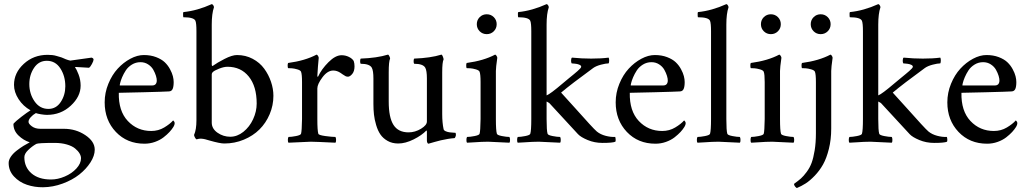

<svg xmlns="http://www.w3.org/2000/svg" viewBox="-20 -698 5054 943"><path d="M210 -399.4Q170.4 -399.4 147.2 -364.7Q124 -330.1 124 -285.2Q124 -237.3 149.7 -200.2Q175.3 -163.1 217.8 -163.1Q255.9 -163.1 278.3 -197Q300.8 -231 300.8 -274.4Q300.8 -324.2 276.6 -361.8Q252.4 -399.4 210 -399.4ZM249 3.9Q167 3.9 158.2 8.8Q136.7 21 118.2 39.1Q99.6 57.1 99.6 74.2Q99.6 123 134.5 153.3Q169.4 183.6 230.5 183.6Q263.7 183.6 298.1 168.9Q332.5 154.3 355.2 129.6Q377.9 105 377.9 79.1Q377.9 67.9 370.6 55.4Q363.3 43 348.6 31Q334 19 307.9 11.5Q281.7 3.9 249 3.9ZM293.9 -65.4Q352.5 -65.4 398.9 -34.4Q445.3 -3.4 445.3 37.1Q445.3 66.9 424.3 99.6Q403.3 132.3 369.4 159.2Q335.4 186 287.8 203.6Q240.2 221.2 191.4 221.7Q149.9 222.2 112.3 209.5Q74.7 196.8 48.6 168.7Q22.5 140.6 22.5 102.5Q22.5 87.4 33.4 71.3Q44.4 55.2 62.3 41.5Q80.1 27.8 95.5 18.3Q110.8 8.8 126 1Q95.2 -8.8 70.6 -32.7Q45.9 -56.6 45.9 -89.8Q57.1 -103 85.2 -124.5Q113.3 -146 129.9 -156.2Q93.8 -176.3 71.3 -210.9Q48.8 -245.6 48.8 -281.2Q48.8 -340.3 96.9 -384.5Q145 -428.7 213.9 -428.7Q225.6 -428.7 236.8 -427.5Q248 -426.3 258.8 -422.9Q270.5 -419.4 275.4 -418Q280.3 -417 291.5 -412.1L302.7 -407.2Q315.4 -402.3 325.2 -400.4L429.7 -415Q439.5 -412.1 439.5 -405.3Q439.5 -398.9 431.6 -384Q423.8 -369.1 417 -365.2L352.5 -369.1Q348.6 -369.1 348.6 -366.2Q355.5 -359.4 365.7 -332.8Q376 -306.2 376 -277.3Q376 -223.6 327.4 -178.7Q278.8 -133.8 210.9 -133.8Q198.7 -133.8 181.2 -136.7Q163.6 -139.6 156.2 -142.6Q141.6 -134.3 130.9 -122.3Q120.1 -110.4 120.1 -99.6Q120.1 -89.8 136.5 -77.6Q152.8 -65.4 178.7 -65.4Z M568.4 -278.3Q568.4 -278.3 727.5 -278.3Q748.5 -278.3 750 -300.8Q750.5 -310.5 746.1 -325.2Q741.7 -339.8 732.9 -355.5Q724.1 -371.1 707.5 -381.8Q690.9 -392.6 669.9 -392.6Q647 -392.6 627.9 -380.9Q608.9 -369.1 597.9 -352.3Q586.9 -335.4 579.8 -318.6Q572.8 -301.8 570.1 -290Q567.4 -278.3 568.4 -278.3ZM563.5 -242.2Q561.5 -152.8 607.7 -103.8Q653.8 -54.7 722.7 -54.7Q757.8 -54.7 786.4 -71.8Q814.9 -88.9 830.1 -106.4Q830.6 -106.4 832.5 -104.7Q834.5 -103 836.2 -99.6Q837.9 -96.2 837.9 -92.8Q837.9 -85 832 -75.2Q824.2 -62.5 812.5 -49.8Q800.8 -37.1 783.2 -23.4Q765.6 -9.8 741 -1Q716.3 7.8 689.5 7.8Q604 7.8 549.1 -50Q494.1 -107.9 494.1 -195.3Q494.1 -242.7 512.2 -286.6Q530.3 -330.6 558.1 -360.8Q585.9 -391.1 620.1 -409.4Q654.3 -427.7 686.5 -427.7Q719.7 -427.7 746.6 -417.5Q773.4 -407.2 789.1 -392.3Q804.7 -377.4 814.9 -358.4Q825.2 -339.4 829.1 -323.7Q833 -308.1 833 -294.9Q833 -272.5 827.9 -261Q822.8 -249.5 809.6 -249Q789.6 -247.6 682.9 -244.9Q576.2 -242.2 563.5 -242.2Z M1081.5 6.8Q1060.5 6.8 1009.3 -7.8Q1006.8 -8.3 999 -10.7Q991.2 -13.2 988 -13.9Q984.9 -14.6 978 -15.9Q971.2 -17.1 967 -17.1Q962.9 -17.1 957 -16.4Q951.2 -15.6 945.8 -13.7Q942.4 -13.7 937.7 -22.2Q933.1 -30.8 933.1 -35.2Q944.8 -61 944.8 -107.4V-544.9Q944.8 -584 939.9 -595.7Q932.6 -613.3 880.4 -613.3Q879.9 -613.3 879.4 -619.4Q878.9 -625.5 879.2 -631.8Q879.4 -638.2 881.3 -638.7Q948.7 -645.5 1020 -677.7Q1023.4 -677.7 1027.1 -672.6Q1030.8 -667.5 1030.8 -662.1Q1020 -630.9 1020 -577.1V-384.8Q1020 -381.8 1020 -380.4Q1020 -378.9 1020.8 -376.2Q1021.5 -373.5 1022.5 -373.8Q1023.4 -374 1025.9 -375Q1045.9 -389.6 1083 -408.7Q1120.1 -427.7 1144 -427.7Q1186 -427.7 1220.9 -409.2Q1255.9 -390.6 1277.6 -360.8Q1299.3 -331.1 1311 -296.4Q1322.8 -261.7 1322.8 -227.5Q1322.8 -180.2 1304.4 -137Q1286.1 -93.8 1254.4 -62.3Q1222.7 -30.8 1177.5 -12Q1132.3 6.8 1081.5 6.8ZM1097.2 -370.1Q1079.6 -370.1 1056.2 -360.8Q1032.7 -351.6 1024.9 -343.8Q1020 -338.9 1020 -333V-95.7Q1020 -65.9 1048.3 -46.1Q1076.7 -26.4 1110.8 -26.4Q1145 -26.4 1175.3 -50.5Q1205.6 -74.7 1223.1 -112.5Q1240.7 -150.4 1240.7 -189.5Q1240.7 -273.9 1201.9 -322Q1163.1 -370.1 1097.2 -370.1Z M1657.7 -426.8Q1676.8 -426.8 1693.6 -418.5Q1710.4 -410.2 1717.3 -398.4Q1721.2 -386.7 1721.2 -372.1Q1721.2 -348.1 1710 -334.7Q1698.7 -321.3 1689 -321.3Q1682.6 -321.3 1677 -324Q1671.4 -326.7 1662.8 -332.8Q1654.3 -338.9 1652.8 -339.8Q1635.3 -351.6 1616.7 -351.6Q1588.4 -351.6 1563.5 -318.1Q1538.6 -284.7 1538.6 -263.7V-113.3Q1538.6 -56.6 1543.5 -41Q1545.4 -34.2 1577.9 -29.8Q1610.4 -25.4 1627.4 -25.4Q1630.4 -21.5 1630.6 -11.2Q1630.9 -1 1627.4 2.9Q1527.3 -2 1506.3 -2Q1497.1 -2 1397 2.9Q1393.6 -1 1393.8 -11.2Q1394 -21.5 1397 -25.4Q1411.1 -25.4 1433.8 -29.8Q1456.5 -34.2 1458.5 -41Q1462.4 -53.2 1463.4 -113.3V-294.9Q1463.4 -334 1458.5 -345.7Q1455.6 -353 1439.9 -357.4Q1424.3 -361.8 1413.8 -362.5Q1403.3 -363.3 1395 -363.3Q1393.1 -365.2 1392.8 -375Q1392.6 -384.8 1395 -388.7Q1478.5 -399.9 1534.7 -429.7Q1538.1 -429.7 1541.7 -423.8Q1545.4 -418 1545.4 -414.1Q1544.4 -408.2 1541.5 -369.9Q1538.6 -331.5 1538.6 -324.2Q1538.6 -322.3 1539.6 -321.5Q1540.5 -320.8 1541.3 -321Q1542 -321.3 1542.5 -322.3Q1559.1 -358.4 1593.3 -392.6Q1627.4 -426.8 1657.7 -426.8Z M2076.7 -312.5Q2076.7 -350.6 2068.8 -365.2Q2058.1 -384.8 2014.2 -384.8Q2011.7 -387.2 2011.5 -396.7Q2011.2 -406.2 2014.2 -410.2Q2094.2 -413.1 2147.9 -429.7Q2151.4 -429.7 2155 -420.2Q2158.7 -410.6 2158.7 -406.2Q2151.9 -392.6 2151.9 -342.8V-297.9V-137.7Q2151.9 -95.2 2158.7 -63.5Q2160.2 -57.1 2169.4 -53.2Q2178.7 -49.3 2188.2 -48.1Q2197.8 -46.9 2206.8 -46.4Q2215.8 -45.9 2216.3 -45.9Q2219.2 -44.4 2219.2 -35.2Q2219.2 -32.2 2216.8 -25.9Q2214.4 -19.5 2211.4 -19.5Q2197.3 -18.6 2179 -15.6Q2160.6 -12.7 2144.8 -8.8Q2128.9 -4.9 2115.2 -1Q2101.6 2.9 2092.8 5.4L2084.5 7.8Q2081.1 7.8 2078.9 2.9Q2076.7 -2 2076.7 -7.8V-52.7L2074.7 -57.6Q2052.2 -33.7 2011.7 -13.4Q1971.2 6.8 1936 6.8Q1906.2 6.8 1883.8 -5.9Q1861.3 -18.6 1848.4 -37.6Q1835.4 -56.6 1827.4 -84Q1819.3 -111.3 1816.7 -135.5Q1814 -159.7 1814 -187.5V-312.5Q1814 -350.6 1806.2 -365.2Q1795.4 -384.8 1751.5 -384.8Q1749 -387.2 1748.8 -396.7Q1748.5 -406.2 1751.5 -410.2Q1831.5 -413.1 1885.3 -429.7Q1888.7 -429.7 1892.3 -422.1Q1896 -414.6 1896 -410.2Q1889.2 -396.5 1889.2 -342.8V-300.8V-199.2Q1889.2 -121.1 1912.6 -84.5Q1936 -47.9 1986.8 -47.9Q2018.6 -47.9 2047.9 -65.7Q2077.1 -83.5 2076.7 -101.6Z M2335.9 -544.4Q2321.8 -558.6 2321.8 -579.1Q2321.8 -599.6 2335.9 -613.8Q2350.1 -627.9 2370.6 -627.9Q2391.1 -627.9 2405.3 -613.8Q2419.4 -599.6 2419.4 -579.1Q2419.4 -558.6 2405.3 -544.4Q2391.1 -530.3 2370.6 -530.3Q2350.1 -530.3 2335.9 -544.4ZM2415.5 -317.4V-113.3Q2415.5 -56.6 2420.4 -41Q2422.4 -34.2 2445.1 -29.8Q2467.8 -25.4 2481.9 -25.4Q2484.9 -21.5 2485.1 -11.2Q2485.4 -1 2481.9 2.9Q2381.8 -2 2377.4 -2Q2360.4 -2 2344.5 -1.2Q2328.6 -0.5 2308.1 1Q2287.6 2.4 2273.9 2.9Q2270.5 -1 2270.8 -11.2Q2271 -21.5 2273.9 -25.4Q2288.1 -25.4 2310.8 -29.8Q2333.5 -34.2 2335.4 -41Q2339.4 -53.2 2340.3 -113.3V-294.9Q2340.3 -334 2335.4 -345.7Q2332.5 -353 2316.9 -357.4Q2301.3 -361.8 2290.8 -362.5Q2280.3 -363.3 2272 -363.3Q2270 -365.2 2269.8 -375Q2269.5 -384.8 2272 -388.7Q2355.5 -399.9 2411.6 -429.7Q2415 -429.7 2418.7 -423.8Q2422.4 -418 2422.4 -414.1Q2415.5 -366.2 2415.5 -349.6Z M2664.6 -113.3Q2664.6 -56.6 2669.4 -41Q2671.4 -34.2 2694.1 -29.8Q2716.8 -25.4 2731 -25.4Q2733.9 -21.5 2734.1 -11.2Q2734.4 -1 2731 2.9Q2630.9 -2 2626.5 -2Q2609.4 -2 2593.5 -1.2Q2577.6 -0.5 2557.1 1Q2536.6 2.4 2522.9 2.9Q2519.5 -1 2519.8 -11.2Q2520 -21.5 2522.9 -25.4Q2537.1 -25.4 2559.8 -29.8Q2582.5 -34.2 2584.5 -41Q2589.4 -56.6 2589.4 -113.3V-544.9Q2589.4 -584 2584.5 -595.7Q2577.1 -613.3 2524.9 -613.3Q2524.4 -613.3 2523.9 -619.4Q2523.4 -625.5 2523.7 -631.8Q2523.9 -638.2 2525.9 -638.7Q2593.3 -645.5 2664.6 -677.7Q2668 -677.7 2671.6 -672.6Q2675.3 -667.5 2675.3 -662.1Q2664.6 -630.9 2664.6 -577.1V-229.5Q2682.1 -235.8 2744.6 -289.1Q2756.8 -299.3 2772.9 -312.7Q2789.1 -326.2 2798.6 -333.7Q2808.1 -341.3 2817.1 -349.4Q2826.2 -357.4 2830.3 -362.3Q2834.5 -367.2 2834.5 -370.1Q2834.5 -373 2832.5 -375.5Q2830.6 -377.9 2826.7 -379.6Q2822.8 -381.3 2818.8 -382.6Q2814.9 -383.8 2809.8 -384.5Q2804.7 -385.3 2801 -385.5Q2797.4 -385.7 2793 -386.2Q2788.6 -386.7 2787.6 -386.7Q2784.2 -392.1 2784.9 -402.8Q2785.6 -413.6 2789.6 -415Q2836.9 -410.2 2883.3 -410.2Q2933.6 -410.2 2969.2 -415Q2972.2 -410.6 2971.9 -400.1Q2971.7 -389.6 2969.2 -386.7Q2956.1 -386.7 2931.9 -380.4Q2907.7 -374 2894 -364.3Q2786.1 -285.6 2735.8 -243.2Q2763.7 -213.4 2805.9 -165.8Q2848.1 -118.2 2874.8 -89.4Q2901.4 -60.5 2911.6 -51.8Q2929.2 -37.6 2954.3 -31Q2979.5 -24.4 3001.5 -25.4Q3002.9 -22.9 3003.7 -14.4Q3004.4 -5.9 3002.4 -2Q2988.8 3.9 2939 3.9Q2899.9 3.9 2866.2 -10.3Q2832.5 -24.4 2818.8 -39.1Q2734.9 -129.9 2679.2 -190.4Q2677.7 -192.4 2673.8 -194.3Q2669.9 -197.3 2667 -198.2L2664.6 -199.2Z M3078.1 -278.3Q3078.1 -278.3 3237.3 -278.3Q3258.3 -278.3 3259.8 -300.8Q3260.3 -310.5 3255.9 -325.2Q3251.5 -339.8 3242.7 -355.5Q3233.9 -371.1 3217.3 -381.8Q3200.7 -392.6 3179.7 -392.6Q3156.7 -392.6 3137.7 -380.9Q3118.7 -369.1 3107.7 -352.3Q3096.7 -335.4 3089.6 -318.6Q3082.5 -301.8 3079.8 -290Q3077.1 -278.3 3078.1 -278.3ZM3073.2 -242.2Q3071.3 -152.8 3117.4 -103.8Q3163.6 -54.7 3232.4 -54.7Q3267.6 -54.7 3296.1 -71.8Q3324.7 -88.9 3339.8 -106.4Q3340.3 -106.4 3342.3 -104.7Q3344.2 -103 3345.9 -99.6Q3347.7 -96.2 3347.7 -92.8Q3347.7 -85 3341.8 -75.2Q3334 -62.5 3322.3 -49.8Q3310.5 -37.1 3293 -23.4Q3275.4 -9.8 3250.7 -1Q3226.1 7.8 3199.2 7.8Q3113.8 7.8 3058.8 -50Q3003.9 -107.9 3003.9 -195.3Q3003.9 -242.7 3022 -286.6Q3040 -330.6 3067.9 -360.8Q3095.7 -391.1 3129.9 -409.4Q3164.1 -427.7 3196.3 -427.7Q3229.5 -427.7 3256.3 -417.5Q3283.2 -407.2 3298.8 -392.3Q3314.5 -377.4 3324.7 -358.4Q3335 -339.4 3338.9 -323.7Q3342.8 -308.1 3342.8 -294.9Q3342.8 -272.5 3337.6 -261Q3332.5 -249.5 3319.3 -249Q3299.3 -247.6 3192.6 -244.9Q3085.9 -242.2 3073.2 -242.2Z M3472.2 -544.9Q3472.2 -584 3467.3 -595.7Q3460 -613.3 3407.7 -613.3Q3407.2 -613.3 3406.7 -619.4Q3406.2 -625.5 3406.5 -631.8Q3406.7 -638.2 3408.7 -638.7Q3476.1 -645.5 3547.4 -677.7Q3550.8 -677.7 3554.4 -672.6Q3558.1 -667.5 3558.1 -662.1Q3547.4 -630.9 3547.4 -577.1V-113.3Q3547.4 -56.6 3552.2 -41Q3554.2 -34.2 3576.9 -29.8Q3599.6 -25.4 3613.8 -25.4Q3616.7 -21.5 3616.9 -11.2Q3617.2 -1 3613.8 2.9Q3513.7 -2 3509.3 -2Q3492.2 -2 3476.3 -1.2Q3460.4 -0.5 3439.9 1Q3419.4 2.4 3405.8 2.9Q3402.3 -1 3402.6 -11.2Q3402.8 -21.5 3405.8 -25.4Q3419.9 -25.4 3442.6 -29.8Q3465.3 -34.2 3467.3 -41Q3472.2 -56.6 3472.2 -113.3Z M3731.4 -544.4Q3717.3 -558.6 3717.3 -579.1Q3717.3 -599.6 3731.4 -613.8Q3745.6 -627.9 3766.1 -627.9Q3786.6 -627.9 3800.8 -613.8Q3814.9 -599.6 3814.9 -579.1Q3814.9 -558.6 3800.8 -544.4Q3786.6 -530.3 3766.1 -530.3Q3745.6 -530.3 3731.4 -544.4ZM3811 -317.4V-113.3Q3811 -56.6 3815.9 -41Q3817.9 -34.2 3840.6 -29.8Q3863.3 -25.4 3877.4 -25.4Q3880.4 -21.5 3880.6 -11.2Q3880.9 -1 3877.4 2.9Q3777.3 -2 3772.9 -2Q3755.9 -2 3740 -1.2Q3724.1 -0.5 3703.6 1Q3683.1 2.4 3669.4 2.9Q3666 -1 3666.3 -11.2Q3666.5 -21.5 3669.4 -25.4Q3683.6 -25.4 3706.3 -29.8Q3729 -34.2 3731 -41Q3734.9 -53.2 3735.8 -113.3V-294.9Q3735.8 -334 3731 -345.7Q3728 -353 3712.4 -357.4Q3696.8 -361.8 3686.3 -362.5Q3675.8 -363.3 3667.5 -363.3Q3665.5 -365.2 3665.3 -375Q3665 -384.8 3667.5 -388.7Q3751 -399.9 3807.1 -429.7Q3810.5 -429.7 3814.2 -423.8Q3817.9 -418 3817.9 -414.1Q3811 -366.2 3811 -349.6Z M3976.1 -544.4Q3961.9 -558.6 3961.9 -579.1Q3961.9 -599.6 3976.1 -613.8Q3990.2 -627.9 4010.7 -627.9Q4031.2 -627.9 4045.4 -613.8Q4059.6 -599.6 4059.6 -579.1Q4059.6 -558.6 4045.4 -544.4Q4031.2 -530.3 4010.7 -530.3Q3990.2 -530.3 3976.1 -544.4ZM3987.3 -43.9V-294.9Q3987.3 -334 3982.4 -345.7Q3979.5 -353 3963.9 -357.4Q3948.2 -361.8 3937.7 -362.5Q3927.2 -363.3 3918.9 -363.3Q3917 -365.2 3916.7 -375Q3916.5 -384.8 3918.9 -388.7Q4002.4 -399.9 4058.6 -429.7Q4062 -429.7 4065.7 -423.8Q4069.3 -418 4069.3 -414.1Q4062.5 -366.2 4062.5 -349.6V-316.4V-66.4Q4062.5 -12.7 4051 33.2Q4039.6 79.1 4022.5 109.6Q4005.4 140.1 3981.7 164.8Q3958 189.5 3937 202.9Q3916 216.3 3893.6 225.6Q3884.8 220.2 3880.9 210.9Q3879.9 209.5 3879.9 207.3Q3879.9 205.1 3880.9 204.1Q3900.9 189.9 3913.8 178.5Q3926.8 167 3942.1 146.2Q3957.5 125.5 3966.3 101.6Q3975.1 77.6 3981.2 40.3Q3987.3 2.9 3987.3 -43.9Z M4293.5 -113.3Q4293.5 -56.6 4298.3 -41Q4300.3 -34.2 4323 -29.8Q4345.7 -25.4 4359.9 -25.4Q4362.8 -21.5 4363 -11.2Q4363.3 -1 4359.9 2.9Q4259.8 -2 4255.4 -2Q4238.3 -2 4222.4 -1.2Q4206.5 -0.5 4186 1Q4165.5 2.4 4151.9 2.9Q4148.4 -1 4148.7 -11.2Q4148.9 -21.5 4151.9 -25.4Q4166 -25.4 4188.7 -29.8Q4211.4 -34.2 4213.4 -41Q4218.3 -56.6 4218.3 -113.3V-544.9Q4218.3 -584 4213.4 -595.7Q4206.1 -613.3 4153.8 -613.3Q4153.3 -613.3 4152.8 -619.4Q4152.3 -625.5 4152.6 -631.8Q4152.8 -638.2 4154.8 -638.7Q4222.2 -645.5 4293.5 -677.7Q4296.9 -677.7 4300.5 -672.6Q4304.2 -667.5 4304.2 -662.1Q4293.5 -630.9 4293.5 -577.1V-229.5Q4311 -235.8 4373.5 -289.1Q4385.7 -299.3 4401.9 -312.7Q4418 -326.2 4427.5 -333.7Q4437 -341.3 4446 -349.4Q4455.1 -357.4 4459.2 -362.3Q4463.4 -367.2 4463.4 -370.1Q4463.4 -373 4461.4 -375.5Q4459.5 -377.9 4455.6 -379.6Q4451.7 -381.3 4447.8 -382.6Q4443.8 -383.8 4438.7 -384.5Q4433.6 -385.3 4429.9 -385.5Q4426.3 -385.7 4421.9 -386.2Q4417.5 -386.7 4416.5 -386.7Q4413.1 -392.1 4413.8 -402.8Q4414.6 -413.6 4418.5 -415Q4465.8 -410.2 4512.2 -410.2Q4562.5 -410.2 4598.1 -415Q4601.1 -410.6 4600.8 -400.1Q4600.6 -389.6 4598.1 -386.7Q4585 -386.7 4560.8 -380.4Q4536.6 -374 4522.9 -364.3Q4415 -285.6 4364.7 -243.2Q4392.6 -213.4 4434.8 -165.8Q4477.1 -118.2 4503.7 -89.4Q4530.3 -60.5 4540.5 -51.8Q4558.1 -37.6 4583.3 -31Q4608.4 -24.4 4630.4 -25.4Q4631.8 -22.9 4632.6 -14.4Q4633.3 -5.9 4631.3 -2Q4617.7 3.9 4567.9 3.9Q4528.8 3.9 4495.1 -10.3Q4461.4 -24.4 4447.8 -39.1Q4363.8 -129.9 4308.1 -190.4Q4306.6 -192.4 4302.7 -194.3Q4298.8 -197.3 4295.9 -198.2L4293.5 -199.2Z M4707 -278.3Q4707 -278.3 4866.2 -278.3Q4887.2 -278.3 4888.7 -300.8Q4889.2 -310.5 4884.8 -325.2Q4880.4 -339.8 4871.6 -355.5Q4862.8 -371.1 4846.2 -381.8Q4829.6 -392.6 4808.6 -392.6Q4785.6 -392.6 4766.6 -380.9Q4747.6 -369.1 4736.6 -352.3Q4725.6 -335.4 4718.5 -318.6Q4711.4 -301.8 4708.7 -290Q4706.1 -278.3 4707 -278.3ZM4702.1 -242.2Q4700.2 -152.8 4746.3 -103.8Q4792.5 -54.7 4861.3 -54.7Q4896.5 -54.7 4925 -71.8Q4953.6 -88.9 4968.8 -106.4Q4969.2 -106.4 4971.2 -104.7Q4973.1 -103 4974.9 -99.6Q4976.6 -96.2 4976.6 -92.8Q4976.6 -85 4970.7 -75.2Q4962.9 -62.5 4951.2 -49.8Q4939.5 -37.1 4921.9 -23.4Q4904.3 -9.8 4879.6 -1Q4855 7.8 4828.1 7.8Q4742.7 7.8 4687.7 -50Q4632.8 -107.9 4632.8 -195.3Q4632.8 -242.7 4650.9 -286.6Q4668.9 -330.6 4696.8 -360.8Q4724.6 -391.1 4758.8 -409.4Q4793 -427.7 4825.2 -427.7Q4858.4 -427.7 4885.3 -417.5Q4912.1 -407.2 4927.7 -392.3Q4943.4 -377.4 4953.6 -358.4Q4963.9 -339.4 4967.8 -323.7Q4971.7 -308.1 4971.7 -294.9Q4971.7 -272.5 4966.6 -261Q4961.4 -249.5 4948.2 -249Q4928.2 -247.6 4821.5 -244.9Q4714.8 -242.2 4702.1 -242.2Z"/></svg>

Font: Amiri
Style: Regular
Weight: 400
Designer: Khaled Hosny
Version: Version 000.108